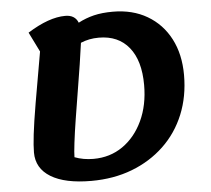

<svg xmlns="http://www.w3.org/2000/svg" viewBox="-53 -783 951 865"><g transform="rotate(-5 422.5 -350.5)"><path d="M326 25Q207 25 143 -14Q79 -53 79 -125Q79 -155 85 -206.5Q91 -258 106 -346.5Q121 -435 146 -576L102 -665Q199 -726 273 -726Q317 -726 331 -690Q365 -708 402 -717Q439 -726 488 -726Q577 -726 643.5 -687Q710 -648 746.5 -578Q783 -508 783 -414Q783 -317 750 -236.5Q717 -156 655.5 -97.5Q594 -39 510.5 -7Q427 25 326 25ZM259 -88Q298 -73 344 -73Q419 -73 476.5 -113Q534 -153 567 -223.5Q600 -294 600 -385Q600 -495 551.5 -555Q503 -615 415 -615Q392 -615 372 -611Q352 -607 333 -599Q328 -560 319 -502.5Q310 -445 299.5 -381.5Q289 -318 279.5 -258Q270 -198 264.5 -152.5Q259 -107 259 -88Z"/></g></svg>

Font: Lemonada SemiBold
Style: Regular
Weight: 600
Designer: Mohamed Gaber (Arabic), Eduardo Tunni (Latin)
Foundry: Kief Type Foundry
Version: Version 4.005; ttfautohint (v1.8.3)